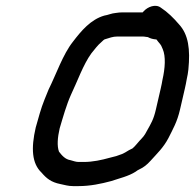

<svg xmlns="http://www.w3.org/2000/svg" viewBox="-20 -655 662 652"><path d="M464.5 -613H397.5C388.9 -613 380.7 -612.3 373.1 -611C358.5 -609.9 346.8 -603.8 334 -602C287.9 -588.6 256.2 -550.6 227.4 -513C193.6 -470.3 171.2 -403.6 145 -351L131.2 -317C118.7 -286.4 110.7 -254.6 101.3 -222C84.9 -151.2 88.3 -99.9 120.9 -69C137.7 -49.4 153.5 -36.2 184.9 -30C199.2 -27 211.6 -23 228.3 -23H246.3C286.4 -23 323.3 -30.9 357.2 -40C386.1 -49.7 416.2 -56.4 440.6 -72C444.7 -75.3 449 -78 453.5 -80C466.9 -86 479.4 -95.7 491.2 -109C514.5 -135 534.4 -153 551.9 -186C567.7 -217.7 581.7 -241.2 591.3 -283L607.7 -354C610.2 -364.7 612.3 -375.3 614.1 -386C616.7 -397.3 618.6 -408.3 619.7 -419C626.4 -487.3 620.3 -537.7 587.3 -573C569.2 -594.1 549.5 -613.7 526.2 -629C508.4 -642.5 481.3 -632.1 467.2 -616C466.2 -614.7 465.3 -613.7 464.5 -613ZM378.6 -531H464.6C471.5 -531 477.5 -529 482.1 -529C490.4 -524.3 500.1 -521.7 511.3 -521L517.4 -513C522.2 -507.7 525.5 -503.3 527.4 -500L532.7 -488C543.3 -463.5 540.7 -423.3 531.7 -384C530.2 -374.7 528.2 -364.7 525.7 -354L509.3 -283C501.5 -249.1 493 -235.7 478.5 -210C470.1 -193.4 465.9 -189.9 453.9 -177C447 -169.6 438.8 -158.2 429.9 -151C422.4 -147.7 414 -143 404.6 -137L394.5 -132C387.9 -129.3 381.3 -127 374.9 -125L351.5 -119C325.9 -111.8 294.9 -105 265.2 -105H247.2C237.4 -105 229.2 -108.5 219.6 -111C201.4 -113.7 190.1 -127.3 180.3 -140C173.2 -159.3 175.4 -188 182.6 -219C194.3 -258.3 205.4 -298.3 220.9 -333C242.4 -377.7 262.6 -435.9 290.4 -474C300.9 -486.9 312.1 -502.1 324.2 -512C328 -515.6 334 -522 337.5 -522C351.5 -525.9 362.1 -531 378.6 -531Z"/></svg>

Font: HoneyBee
Style: BdIt
Weight: 700
Foundry: Cannot Into Space Fonts
Version: Version 0.89